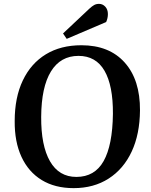

<svg xmlns="http://www.w3.org/2000/svg" viewBox="-20 -959 782 993"><path d="M56 -333Q56 -455 98 -543Q140 -631 217 -678Q294 -725 401 -725Q545 -725 625 -635.5Q705 -546 704 -388Q703 -265 661 -175Q619 -85 542 -35.5Q465 14 361 14Q264 14 195.5 -28Q127 -70 91 -148Q55 -226 56 -333ZM193 -355Q192 -206 238.5 -125Q285 -44 375 -44Q470 -44 516 -126Q562 -208 564 -370Q565 -516 520.5 -593Q476 -670 386 -670Q293 -670 243.5 -589.5Q194 -509 193 -355ZM442 -914Q456 -927 467 -933Q478 -939 492 -939Q511 -939 524.5 -924.5Q538 -910 538 -886Q538 -865 529 -845L325 -758L306 -786Z"/></svg>

Font: Literata 36pt SemiBold
Style: Italic
Weight: 600
Italic angle: -2°
Designer: Latin by Veronika Burian and Jose Scaglione. Greek by Irene Vlachou. Cyrillic by Vera Evstafieva
Foundry: TypeTogether
Version: Version 3.002